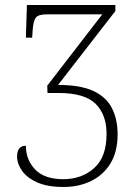

<svg xmlns="http://www.w3.org/2000/svg" viewBox="-20 -734 558 764"><path d="M233 10Q169 10 128.5 -8Q88 -26 68 -54Q48 -82 48 -111Q48 -154 83 -154Q83 -98 120 -59.5Q157 -21 232 -21Q305 -21 354.5 -65Q404 -109 404 -201Q404 -278 360.5 -321Q317 -364 212 -364H169L168 -393L387 -677H169Q134 -677 123.5 -665Q113 -653 110 -615L108 -584H83L87 -714H439V-690L211 -396Q300 -396 351.5 -372Q403 -348 425.5 -303.5Q448 -259 448 -200Q448 -131 420 -84.5Q392 -38 343 -14Q294 10 233 10Z"/></svg>

Font: Noto Serif SemiCondensed ExtraLight
Style: Regular
Weight: 200
Width: 4
Designer: Monotype Design Team
Foundry: Monotype Imaging Inc.
Version: Version 2.014